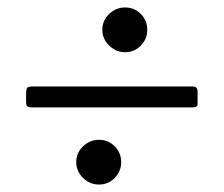

<svg xmlns="http://www.w3.org/2000/svg" viewBox="-20 -650 600 515"><path d="M254.5 -570Q254.5 -595 272.8 -612.5Q291 -630 315.5 -630Q340.5 -630 357.8 -612.5Q375 -595 375 -570Q375 -545.5 357.8 -527.8Q340.5 -510 315.5 -510Q291 -510 272.8 -527.8Q254.5 -545.5 254.5 -570ZM67.5 -418H497Q510 -418 510 -404V-371Q510 -362 498 -362H66Q56.5 -362 53.2 -364.8Q50 -367.5 50 -377V-398Q50 -410.5 52.8 -414.2Q55.5 -418 67.5 -418ZM184.5 -215Q184.5 -240 202.8 -257.5Q221 -275 245.5 -275Q270.5 -275 287.8 -257.5Q305 -240 305 -215Q305 -190.5 287.8 -172.8Q270.5 -155 245.5 -155Q221 -155 202.8 -172.8Q184.5 -190.5 184.5 -215Z"/></svg>

Font: Besley
Style: Italic
Weight: 400
Italic angle: -13°
Designer: Owen Earl
Foundry: indestructible type*
Version: Version 4.000; ttfautohint (v1.8.4.7-5d5b)